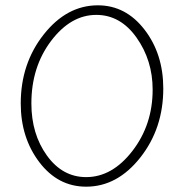

<svg xmlns="http://www.w3.org/2000/svg" viewBox="-20 -696 692 722"><path d="M304 6Q198 6 128 -86Q58 -178 58 -307Q58 -457 144.5 -566.5Q231 -676 348 -676Q453 -676 523.5 -584.5Q594 -493 594 -363Q594 -213 507.5 -103.5Q421 6 304 6ZM304 -30Q402 -30 478 -128.5Q554 -227 554 -359Q554 -469 493.5 -554.5Q433 -640 342 -640Q246 -640 172 -542Q98 -444 98 -307Q98 -192 156.5 -111Q215 -30 304 -30Z"/></svg>

Font: Comic Neue Light
Style: Regular
Weight: 300
Designer: Craig Rozynski
Foundry: Craig Rozynski
Version: Version 2.003